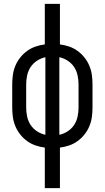

<svg xmlns="http://www.w3.org/2000/svg" viewBox="-20 -755 540 990"><path d="M211 215V6Q187 3 163.5 -5Q140 -13 120 -27.5Q100 -42 84.5 -61.5Q69 -81 59.5 -103.5Q50 -126 46.5 -150.5Q43 -175 43 -200V-320Q43 -345 46.5 -369.5Q50 -394 59.5 -416.5Q69 -439 84.5 -458.5Q100 -478 120 -492.5Q140 -507 163.5 -515Q187 -523 211 -526V-735H289V-526Q313 -523 336.5 -515Q360 -507 380 -492.5Q400 -478 415.5 -458.5Q431 -439 440.5 -416.5Q450 -394 453.5 -369.5Q457 -345 457 -320V-200Q457 -175 453.5 -150.5Q450 -126 440.5 -103.5Q431 -81 415.5 -61.5Q400 -42 380 -27.5Q360 -13 336.5 -5Q313 3 289 6V215ZM214 -60V-460Q191 -455 171 -442Q151 -429 138 -409.5Q125 -390 120 -366.5Q115 -343 115 -320V-200Q115 -177 120 -153.5Q125 -130 138 -110.5Q151 -91 171 -78Q191 -65 214 -60ZM286 -60Q309 -65 329 -78Q349 -91 362 -110.5Q375 -130 380 -153.5Q385 -177 385 -200V-320Q385 -343 380 -366.5Q375 -390 362 -409.5Q349 -429 329 -442Q309 -455 286 -460Z"/></svg>

Font: Iosevka srxl
Style: Regular
Weight: 400
Monospace: yes
Designer: Belleve Invis
Foundry: Belleve Invis
Version: Version 33.0.1; ttfautohint (v1.8.3)